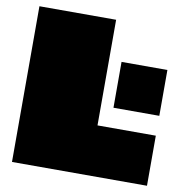

<svg xmlns="http://www.w3.org/2000/svg" viewBox="-82 -816 869 895"><g transform="rotate(10 352.5 -368.5)"><path d="M33 0V-737H396V-237H672V0ZM455 -331V-548H672V-331Z"/></g></svg>

Font: Tomorrow Black
Style: Regular
Weight: 900
Designer: Tony de Marco, Monica Rizzolli
Foundry: Just in Type
Version: Version 2.002